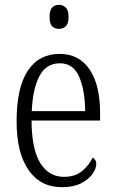

<svg xmlns="http://www.w3.org/2000/svg" viewBox="-20 -768 479 798"><path d="M237 10Q148 10 98.5 -61.5Q49 -133 49 -263Q49 -404 95.5 -474Q142 -544 228 -544Q308 -544 352 -480Q396 -416 396 -298V-267H111Q112 -147 147.5 -90Q183 -33 246 -33Q292 -33 321 -57Q350 -81 365 -113Q371 -110 375.5 -103.5Q380 -97 380 -85Q380 -67 364 -44.5Q348 -22 316.5 -6Q285 10 237 10ZM334 -306Q333 -395 308.5 -450Q284 -505 229 -505Q172 -505 144 -452Q116 -399 112 -306ZM225 -648Q208 -648 197 -658.5Q186 -669 186 -698Q186 -726 197 -737Q208 -748 225 -748Q241 -748 253 -737Q265 -726 265 -698Q265 -669 253 -658.5Q241 -648 225 -648Z"/></svg>

Font: Noto Serif Lao Condensed Light
Style: Regular
Weight: 300
Width: 3
Designer: Monotype Design Team
Foundry: Monotype Imaging Inc.
Version: Version 2.003; ttfautohint (v1.8.4.7-5d5b)